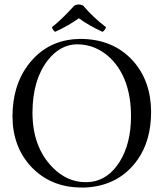

<svg xmlns="http://www.w3.org/2000/svg" viewBox="-20 -833 735 863"><path d="M353.5 -808.1Q397.9 -755.4 456.5 -710.9Q450.7 -694.8 440.4 -689.9Q375 -720.7 334.5 -751Q287.1 -716.8 227.5 -689.9Q216.8 -698.2 213.4 -710.9Q254.9 -742.7 314.5 -808.1Q333 -817.9 353.5 -808.1ZM327.1 -633.8Q251.5 -633.8 194.3 -561.5Q126.5 -474.1 126 -327.1Q126 -172.9 215.8 -81.1Q281.7 -13.7 366.2 -14.2Q459.5 -14.2 517.6 -105.5Q568.8 -188 568.8 -310.1Q568.8 -480.5 476.1 -571.8Q412.1 -633.3 327.1 -633.8ZM659.2 -329.1Q658.7 -201.2 599.1 -116.2Q516.1 2 364.3 9.8Q355 10.3 346.2 9.8Q209.5 9.8 121.1 -82.5Q36.6 -172.4 36.1 -310.1Q36.6 -445.3 102.5 -536.1Q182.1 -645.5 313 -656.7Q326.7 -657.7 339.8 -658.2Q488.8 -658.2 578.1 -559.1Q658.7 -468.8 659.2 -329.1Z"/></svg>

Font: Linux Libertine Display O
Style: Regular
Weight: 400
Designer: Philipp H. Poll
Foundry: Philipp H. Poll
Version: Version 5.0.9